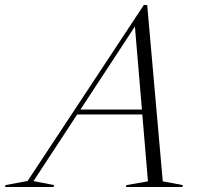

<svg xmlns="http://www.w3.org/2000/svg" viewBox="-99 -745 806 765"><path d="M549.5 -22.5 629.5 -7.5 627.5 0H402.5L405 -7.5L490.5 -22.5L468 -289H208.5L34.5 -23.5L116.5 -7.5L114.5 0H-79L-77 -7.5L11 -24L474 -725H487.5ZM221.5 -308.5H466.5L438.5 -639.5Z"/></svg>

Font: Newsreader 72pt Light
Style: Italic
Weight: 300
Italic angle: -17°
Designer: Hugues Gentile
Foundry: Production Type
Version: Version 1.003; ttfautohint (v1.8.3)